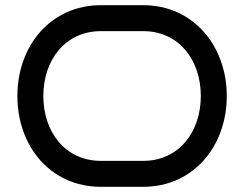

<svg xmlns="http://www.w3.org/2000/svg" viewBox="-20 -720 941 740"><path d="M854 -350C854 -543 725 -700 532 -700H369C175 -700 47 -543 47 -350C47 -156 175 0 369 0H532C725 0 854 -156 854 -350ZM754 -350C754 -212 670 -100 532 -100H369C231 -100 147 -212 147 -350C147 -488 231 -600 369 -600H532C670 -600 754 -488 754 -350Z"/></svg>

Font: Bruno Ace SC
Style: Regular
Weight: 400
Designer: Astigmatic (AOETI)
Foundry: Astigmatic (AOETI)
Version: Version 1.000